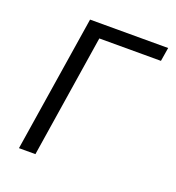

<svg xmlns="http://www.w3.org/2000/svg" viewBox="-97 -568 593 647"><g transform="rotate(20 199.0 -244.5)"><path d="M41 0 118 -489H398L390 -440H169L100 0Z"/></g></svg>

Font: Nunito Sans 10pt Condensed Light
Style: Italic
Weight: 300
Width: 3
Italic angle: -9°
Designer: Vernon Adams
Foundry: Vernon Adams
Version: Version 3.101;gftools[0.9.27]